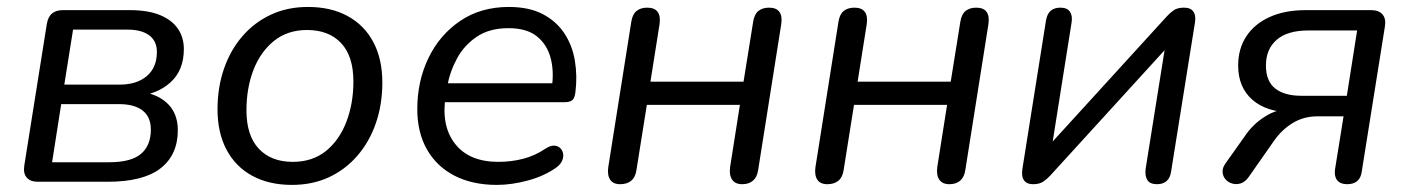

<svg xmlns="http://www.w3.org/2000/svg" viewBox="-20 -515 3992 544"><path d="M87.8 0Q65.9 0 55.7 -11.9Q45.4 -23.9 48.8 -45.8L112.7 -447.4Q116.1 -467.4 127.5 -476.9Q139 -486.3 158 -486.3H347.5Q399.2 -486.3 433.1 -472.4Q467 -458.5 483.9 -433.8Q500.9 -409.1 500.9 -376Q500.9 -315.8 463 -281.6Q425.2 -247.3 364.7 -242.3L367.2 -255.3Q418.5 -253.4 451.2 -224.9Q483.8 -196.3 483.8 -146.3Q483.8 -76.3 435 -38.2Q386.1 0 284.9 0ZM127.6 -55.3H289.2Q351.4 -55.3 379.4 -79Q407.4 -102.7 407.4 -147.7Q407.4 -183.6 384.2 -201.8Q360.9 -220 317 -220H153.4ZM162.2 -275.3H319.9Q367.4 -275.3 396 -299.5Q424.5 -323.8 424.5 -367.8Q424.5 -398.7 402.8 -414.9Q381.1 -431.1 340.6 -431.1H187Z M807.2 8.9Q742.1 8.9 694.6 -17Q647.1 -42.9 621.7 -91.1Q596.3 -139.2 596.3 -205.2Q596.3 -266.9 614.4 -319.7Q632.5 -372.4 666.5 -412Q700.6 -451.6 747.5 -473.4Q794.3 -495.3 852.4 -495.3Q918 -495.3 965.3 -469.3Q1012.6 -443.4 1037.9 -395.5Q1063.3 -347.6 1063.3 -281.2Q1063.3 -219.4 1045.2 -166.7Q1027.1 -114 993.1 -74.4Q959 -34.8 912.2 -12.9Q865.3 8.9 807.2 8.9ZM809.7 -56.4Q865.2 -56.4 903.4 -87.1Q941.5 -117.9 961.4 -169.8Q981.3 -221.7 981.3 -284.1Q981.3 -355.8 946.5 -392.9Q911.6 -430 849.9 -430Q794.9 -430 756.5 -399.2Q718.1 -368.4 698.2 -317Q678.3 -265.7 678.3 -202.2Q678.3 -131 713.2 -93.7Q748 -56.4 809.7 -56.4Z M1387.8 8.9Q1318.6 8.9 1267.8 -17.2Q1217 -43.4 1189.7 -91.6Q1162.3 -139.7 1162.3 -205.6Q1162.3 -285 1193.9 -350.5Q1225.5 -416.1 1283.8 -455.7Q1342.2 -495.3 1421.7 -495.3Q1479 -495.3 1517.6 -475.1Q1556.2 -454.9 1578.9 -420.7Q1601.6 -386.5 1608.8 -343.1Q1616 -299.7 1610.4 -254.3Q1608.4 -237 1601.6 -231.3Q1594.7 -225.5 1580.3 -225.5H1224.7L1232.5 -279H1561.3L1543.3 -265.6Q1550.3 -313 1540 -351.1Q1529.7 -389.3 1500.9 -412.2Q1472.2 -435.2 1420.7 -435.2Q1366.6 -435.2 1330.5 -410.7Q1294.4 -386.2 1274.3 -348.3Q1254.1 -310.5 1247 -269.2L1243.1 -245.1Q1228.9 -159.9 1268.9 -108.1Q1308.9 -56.4 1391.9 -56.4Q1428.3 -56.4 1461.9 -65Q1495.5 -73.6 1525.7 -93.9Q1539.4 -102.8 1549.9 -102.4Q1560.4 -101.9 1567.1 -95.6Q1573.7 -89.3 1575.5 -79.8Q1577.2 -70.2 1572.6 -59.4Q1567.9 -48.7 1556.2 -40.3Q1522.2 -16.2 1476.1 -3.7Q1429.9 8.9 1387.8 8.9Z M1737.2 6.9Q1717.3 6.9 1708.9 -5.7Q1700.4 -18.3 1703.3 -40.6L1768.7 -453.6Q1772.1 -474.9 1783.7 -484.1Q1795.3 -493.3 1813.8 -493.3Q1834.7 -493.3 1843.4 -481.2Q1852.1 -469 1848.7 -446.3L1822.9 -283.6H2086.7L2114 -453.6Q2117.4 -474.9 2129 -484.1Q2140.6 -493.3 2159 -493.3Q2179.9 -493.3 2188.4 -481.2Q2196.9 -469 2193.5 -446.3L2128.1 -33.3Q2125.2 -13.4 2113.6 -3.2Q2101.9 6.9 2083 6.9Q2063.1 6.9 2054.4 -5.9Q2045.7 -18.7 2048.5 -41L2076.4 -217.9H1812.7L1783.3 -33.3Q1780.4 -12.9 1768.5 -3Q1756.7 6.9 1737.2 6.9Z M2324.2 6.9Q2304.3 6.9 2295.9 -5.7Q2287.4 -18.3 2290.3 -40.6L2355.7 -453.6Q2359.1 -474.9 2370.7 -484.1Q2382.3 -493.3 2400.8 -493.3Q2421.7 -493.3 2430.4 -481.2Q2439.1 -469 2435.7 -446.3L2409.9 -283.6H2673.7L2701 -453.6Q2704.4 -474.9 2716 -484.1Q2727.6 -493.3 2746 -493.3Q2766.9 -493.3 2775.4 -481.2Q2783.9 -469 2780.5 -446.3L2715.1 -33.3Q2712.2 -13.4 2700.6 -3.2Q2688.9 6.9 2670 6.9Q2650.1 6.9 2641.4 -5.9Q2632.7 -18.7 2635.5 -41L2663.4 -217.9H2399.7L2370.3 -33.3Q2367.4 -12.9 2355.5 -3Q2343.7 6.9 2324.2 6.9Z M2907.9 6.9Q2892 6.9 2884.7 -0.2Q2877.4 -7.4 2876.3 -17.5Q2875.3 -27.6 2876.8 -36.5L2943.7 -457.3Q2947.1 -476.3 2957.3 -484.8Q2967.5 -493.3 2984.5 -493.3Q3003.9 -493.3 3011.6 -481.6Q3019.4 -470 3016 -450.5L2956.8 -77.1H2928.9L3285.9 -468.5Q3293.7 -477.3 3304.7 -485.3Q3315.6 -493.3 3334 -493.3Q3349.4 -493.3 3356.7 -487.1Q3364 -480.8 3365.8 -471Q3367.5 -461.1 3365.6 -450.3L3298.2 -29.5Q3295.8 -11.5 3285.6 -2.3Q3275.4 6.9 3258.4 6.9Q3238.5 6.9 3231 -4.7Q3223.5 -16.4 3225.9 -36.3L3285.5 -409.7H3313.4L2956.4 -18.3Q2948.6 -9.5 2937.2 -1.3Q2925.8 6.9 2907.9 6.9Z M3796.8 6.9Q3777.9 6.9 3768.9 -4Q3760 -15 3762.4 -34L3786.7 -185.4H3713Q3673.4 -185.4 3642.3 -166.2Q3611.2 -147 3589.5 -115.7L3517.6 -13Q3507.8 0.6 3495.7 4.5Q3483.6 8.4 3471.9 5.2Q3460.2 2.1 3452.5 -6.7Q3444.7 -15.5 3444 -27.6Q3443.3 -39.8 3452.5 -52.4L3511 -134.9Q3532.6 -165.1 3564.4 -184.9Q3596.1 -204.7 3624.1 -204.7H3640.8L3639.8 -196.4Q3568 -197.4 3528.1 -232.6Q3488.1 -267.9 3488.1 -329.4Q3488.1 -376.6 3511.2 -412Q3534.3 -447.3 3577.4 -466.8Q3620.4 -486.3 3679.7 -486.3H3864.5Q3886.4 -486.3 3896.9 -474.4Q3907.4 -462.5 3904 -440.6L3838.1 -27.6Q3835.7 -10.6 3825.3 -1.8Q3814.8 6.9 3796.8 6.9ZM3667.7 -243.6H3796L3825.2 -428.7H3687.3Q3627.8 -428.7 3597.3 -402.3Q3566.8 -375.8 3566.8 -329.4Q3566.8 -284.9 3593.1 -264.3Q3619.3 -243.6 3667.7 -243.6Z"/></svg>

Font: Nunito ExtraLight
Style: Italic
Weight: 200
Italic angle: -9°
Designer: Vernon Adams
Foundry: Vernon Adams
Version: Version 3.602